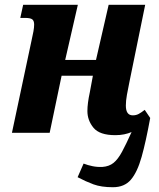

<svg xmlns="http://www.w3.org/2000/svg" viewBox="-20 -556 665 804"><path d="M453 228Q404 228 371.5 216Q339 204 305 186L330 129Q348 136 368 140Q388 144 409 143Q437 141 455.5 126Q474 111 491 79.5Q508 48 531 -3Q517 3 500 6.5Q483 10 463 10Q397 10 371.5 -21Q346 -52 346 -91Q346 -107 348.5 -126.5Q351 -146 356 -169L369 -239H238L188 0H30L112 -386Q117 -408 120 -424.5Q123 -441 123 -453Q123 -469 115 -475Q107 -481 85 -481H65L77 -536H306L253 -305H382L435 -536H588L522 -213Q516 -184 511.5 -159Q507 -134 507 -114Q507 -73 536 -73Q550 -73 561 -79Q572 -85 586 -96L609 -62Q591 37 573 101Q555 165 528 196.5Q501 228 453 228Z"/></svg>

Font: Noto Serif Condensed ExtraBold
Style: Italic
Weight: 800
Width: 3
Italic angle: -12°
Designer: Monotype Design Team
Foundry: Monotype Imaging Inc.
Version: Version 2.014; ttfautohint (v1.8.4.7-5d5b)